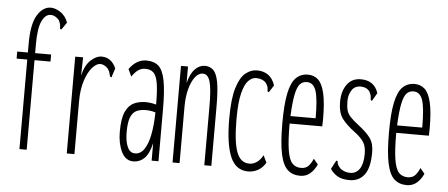

<svg xmlns="http://www.w3.org/2000/svg" viewBox="-48 -779 2095 897"><g transform="rotate(5 1000.0 -330.0)"><path d="M68 -420H18V-453H68V-495Q68 -587 94 -629Q120 -671 157 -671Q178 -671 202 -655.5Q226 -640 238 -608L219 -580L213 -573L208 -577Q208 -584 207 -592.5Q206 -601 199 -616Q180 -638 158 -637Q134 -637 118 -603.5Q102 -570 102 -495V-453H177V-420H102V0H68Z M290 -453H327L325 -368Q337 -417 362.5 -440.5Q388 -464 413 -464Q460 -464 481 -414L469 -378L468 -371L461 -374Q458 -379 456.5 -388.5Q455 -398 446 -411Q428 -429 410 -429Q392 -429 372.5 -407Q353 -385 339.5 -344Q326 -303 326 -245V1H290Z M603 11Q566 11 547 -28Q528 -67 528 -122Q528 -184 542.5 -215.5Q557 -247 581.5 -258.5Q606 -270 637 -270Q659 -270 686 -263Q686 -325 680.5 -360.5Q675 -396 661 -410.5Q647 -425 621 -425Q603 -425 588 -414.5Q573 -404 559 -383L543 -417Q577 -464 623 -464Q659 -464 680 -445.5Q701 -427 710.5 -379Q720 -331 720 -243V0H688V-82Q676 -31 654 -10Q632 11 603 11ZM560 -123Q560 -79 572 -53Q584 -27 607 -27Q634 -27 651 -53Q668 -79 676.5 -123.5Q685 -168 686 -226Q664 -233 640 -233Q616 -233 598 -225Q580 -217 570 -193.5Q560 -170 560 -123Z M786 0V-453H819V-375Q830 -420 851 -441.5Q872 -463 898 -463Q921 -463 937 -448Q953 -433 960.5 -393Q968 -353 968 -278V0H935V-276Q935 -359 925 -392.5Q915 -426 891 -426Q871 -426 854.5 -404.5Q838 -383 828.5 -346.5Q819 -310 819 -264V0Z M1141 11Q1083 11 1057.5 -49Q1032 -109 1032 -228Q1032 -320 1047.5 -371Q1063 -422 1088 -442.5Q1113 -463 1142 -463Q1206 -463 1227 -400L1210 -373L1205 -366L1199 -370Q1199 -377 1198 -385.5Q1197 -394 1188 -408Q1171 -427 1141 -427Q1122 -427 1105 -410Q1088 -393 1077 -350Q1066 -307 1066 -228Q1066 -122 1084 -74Q1102 -26 1143 -26Q1160 -25 1177.5 -36.5Q1195 -48 1207 -71L1223 -37Q1208 -12 1186.5 -0.5Q1165 11 1141 11Z M1385 10Q1349 10 1326 -11Q1303 -32 1292 -84Q1281 -136 1281 -227Q1281 -317 1292 -369Q1303 -421 1325.5 -442.5Q1348 -464 1381 -464Q1409 -464 1428.5 -446.5Q1448 -429 1458.5 -385Q1469 -341 1469 -261Q1469 -251 1468.5 -244Q1468 -237 1468 -229H1315Q1315 -149 1322 -105Q1329 -61 1344.5 -44Q1360 -27 1386 -27Q1409 -27 1421.5 -41Q1434 -55 1442 -75L1463 -50Q1451 -23 1431.5 -6.5Q1412 10 1385 10ZM1316 -264H1434Q1434 -358 1421.5 -393.5Q1409 -429 1379 -429Q1359 -429 1346.5 -415.5Q1334 -402 1326.5 -366Q1319 -330 1316 -264Z M1616 10Q1580 10 1559 -3Q1538 -16 1526 -35L1544 -69L1549 -76L1554 -73Q1554 -66 1557 -58.5Q1560 -51 1570 -40Q1590 -24 1617 -24Q1645 -24 1661 -48Q1677 -72 1677 -118Q1677 -151 1665.5 -171Q1654 -191 1621 -216Q1582 -245 1561.5 -272.5Q1541 -300 1541 -351Q1541 -400 1564 -432Q1587 -464 1629 -464Q1692 -464 1711 -406L1693 -375L1689 -368L1683 -371Q1682 -378 1681.5 -387Q1681 -396 1673 -411Q1664 -422 1653.5 -426Q1643 -430 1631 -430Q1603 -430 1589 -408Q1575 -386 1575 -358Q1575 -331 1579.5 -314.5Q1584 -298 1597.5 -283.5Q1611 -269 1637 -249Q1675 -220 1693 -195Q1711 -170 1711 -128Q1711 -56 1686 -23Q1661 10 1616 10Z M1885 10Q1849 10 1826 -11Q1803 -32 1792 -84Q1781 -136 1781 -227Q1781 -317 1792 -369Q1803 -421 1825.5 -442.5Q1848 -464 1881 -464Q1909 -464 1928.5 -446.5Q1948 -429 1958.5 -385Q1969 -341 1969 -261Q1969 -251 1968.5 -244Q1968 -237 1968 -229H1815Q1815 -149 1822 -105Q1829 -61 1844.5 -44Q1860 -27 1886 -27Q1909 -27 1921.5 -41Q1934 -55 1942 -75L1963 -50Q1951 -23 1931.5 -6.5Q1912 10 1885 10ZM1816 -264H1934Q1934 -358 1921.5 -393.5Q1909 -429 1879 -429Q1859 -429 1846.5 -415.5Q1834 -402 1826.5 -366Q1819 -330 1816 -264Z"/></g></svg>

Font: Inconsolata UltraCondensed Light
Style: Regular
Weight: 300
Width: 1
Monospace: yes
Designer: Raph Levien, Cyreal, Brenton Simpson
Foundry: Raph Levien, Cyreal, Google
Version: Version 3.001; ttfautohint (v1.8.2.53-6de2)